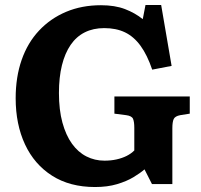

<svg xmlns="http://www.w3.org/2000/svg" viewBox="-20 -738 807 772"><path d="M362 14Q261 14 189.5 -31.5Q118 -77 80.5 -157.5Q43 -238 43 -343Q43 -428 67 -497Q91 -566 137 -615Q183 -664 246 -690.5Q309 -717 386 -717Q442 -717 482.5 -701.5Q523 -686 554 -661L565 -718H628L670 -473L592 -458Q572 -517 545 -554Q518 -591 482.5 -608Q447 -625 399 -625Q355 -625 321 -608Q287 -591 264 -557.5Q241 -524 229 -475.5Q217 -427 217 -364Q217 -296 231 -245Q245 -194 269.5 -160Q294 -126 327.5 -109Q361 -92 400 -92Q426 -92 448.5 -97Q471 -102 489 -111Q507 -120 520 -133V-224Q520 -248 515 -260Q510 -272 487 -275L440 -281V-350H743V-281L705 -275Q684 -271 678.5 -259.5Q673 -248 673 -222V2H591L561 -57Q544 -42 516.5 -25.5Q489 -9 450.5 2.5Q412 14 362 14Z"/></svg>

Font: Literata 18pt
Style: Bold
Weight: 700
Designer: Latin by Veronika Burian and Jose Scaglione. Greek by Irene Vlachou. Cyrillic by Vera Evstafieva.
Foundry: TypeTogether
Version: Version 3.103;gftools[0.9.29]